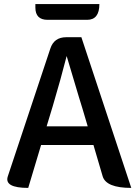

<svg xmlns="http://www.w3.org/2000/svg" viewBox="-20 -919 662 939"><path d="M238 -400 208 -301H409Q380 -400 366 -444Q353 -486 306 -645Q278 -535 238 -400ZM118 0Q0 0 18 -56L226 -681Q244 -737 304 -737H378L622 0Q499 0 482 -57L437 -210H181L118 0ZM213 -822Q153 -822 153 -882V-899H466Q466 -822 406 -822Z"/></svg>

Font: Swei Half Moon CJK SC
Style: Medium
Weight: 500
Version: Version 2.071